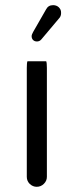

<svg xmlns="http://www.w3.org/2000/svg" viewBox="-20 -719 283 738"><path d="M85.4 -483.4Q83 -477.1 83 -458V-39.1Q83 -23.4 94.2 -12.2Q106 -1 121.1 -1Q137.2 -1 148.7 -12.5Q160.2 -23.9 160.2 -39.1V-458Q160.2 -477.1 157.7 -483.4ZM101.6 -580.1Q101.6 -570.8 107.2 -565.2Q112.8 -559.6 122.1 -559.6Q132.3 -559.6 139.2 -567.9L207 -648.4Q214.8 -656.2 214.8 -668.9Q214.8 -672.4 214.4 -675.5Q213.9 -678.7 212.9 -681.2Q210.4 -686.5 206.1 -690.9Q197.3 -699.2 184.1 -699.2Q165.5 -699.2 157.2 -683.1L107.4 -596.2Q101.6 -585.9 101.6 -580.1Z"/></svg>

Font: YuPearl-Light
Style: Light
Weight: 300
Designer: Max Yao
Foundry: Max-Everyday
Version: Version 1.011; ttfautohint (v1.8.3)